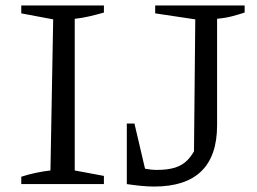

<svg xmlns="http://www.w3.org/2000/svg" viewBox="-20 -675 944 704"><path d="M58 0V-27Q86 -36 112.5 -41.5Q139 -47 165 -50L175 -604L58 -626V-655H361V-629Q337 -622 309.5 -615.5Q282 -609 254 -606V-50L361 -30V0ZM445 0 454 -71Q483 -62 508.5 -57Q534 -52 555 -52Q595 -52 622 -60.5Q649 -69 667.5 -88Q686 -107 700 -137L691 -90L696 -604L549 -626V-655H877V-629Q856 -622 831.5 -615.5Q807 -609 776 -606V-216Q776 9 545 9Q522 9 497 6.5Q472 4 445 0ZM445 0V-222H473L525 0Z"/></svg>

Font: Piazzolla Thin
Style: Regular
Weight: 400
Version: Version 2.001